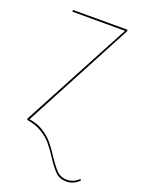

<svg xmlns="http://www.w3.org/2000/svg" viewBox="-137 -580 613 836"><g transform="rotate(20 169.5 -162.0)"><path d="M185 118Q163 84 145 63Q127 42 98 24Q69 6 28 0V-7L296 -510H52V-518H305V-511L37 -6Q77 0 105 18.5Q133 37 150.5 58Q168 79 190 113Q216 152 233.5 169Q251 186 280 186Q309 186 334 163L339 168Q313 194 280 194Q249 194 229.5 175.5Q210 157 185 118Z"/></g></svg>

Font: Fira Sans Compressed Eight
Style: Regular
Weight: 100
Width: 1
Designer: bBox Type GmbH & Carrois Corporate GbR & Edenspiekermann AG
Foundry: bBox Type GmbH & Carrois Corporate GbR & Edenspiekermann AG
Version: Version 4.301